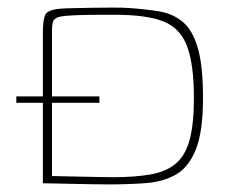

<svg xmlns="http://www.w3.org/2000/svg" viewBox="-20 -483 609 506"><path d="M515 -225Q515 -137 496.5 -90Q478 -43 444.5 -23.5Q411 -4 365.5 -0.5Q320 3 266 3Q248 3 222 2.5Q196 2 169 1.5Q142 1 121.5 0.5Q101 0 93 0V-398Q93 -428 98.5 -442.5Q104 -457 138 -460Q148 -461 171.5 -461.5Q195 -462 223.5 -462.5Q252 -463 278 -463Q304 -463 318 -462Q363 -459 399.5 -453Q436 -447 462 -425Q488 -403 501.5 -356Q515 -309 515 -225ZM117 -19Q123 -19 144 -18.5Q165 -18 191 -17.5Q217 -17 241 -16.5Q265 -16 277 -16Q337 -16 378 -23.5Q419 -31 444 -52.5Q469 -74 480 -115.5Q491 -157 491 -224Q491 -315 472.5 -362.5Q454 -410 409.5 -427Q365 -444 285 -444Q271 -444 241 -444Q211 -444 181.5 -443Q152 -442 138 -439Q128 -437 122.5 -431Q117 -425 117 -402ZM23 -229H242V-212H23Z"/></svg>

Font: Genos Thin
Style: Regular
Weight: 100
Designer: Robert E. Leuschke
Foundry: Robert E. Leuschke
Version: Version 1.010